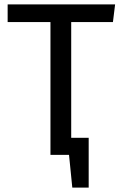

<svg xmlns="http://www.w3.org/2000/svg" viewBox="-20 -709 557 879"><path d="M306 -608V-78H386V150H311L296 0H211V-608H15V-689H507L497 -608Z"/></svg>

Font: FiraGO
Style: Regular
Weight: 400
Designer: bBox Type
Foundry: bBox Type GmbH
Version: Version 1.001;April 20, 2020;FontCreator 12.0.0.2555 64-bit